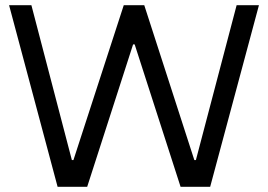

<svg xmlns="http://www.w3.org/2000/svg" viewBox="-20 -720 1033 740"><path d="M202 0H316L493 -549H499L676 0H790L978 -700H892L735 -103H729L536 -700H457L263 -103H257L101 -700H15Z"/></svg>

Font: Be Vietnam
Style: Regular
Weight: 400
Designer: Gabriel Lam
Foundry: TypeRant
Version: Version 4.000